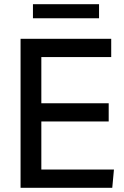

<svg xmlns="http://www.w3.org/2000/svg" viewBox="-20 -895 592 915"><path d="M510 -623H177V-403H498V-316H177V-87H523L515 0H78V-710H510ZM137 -875H452V-808H137Z"/></svg>

Font: Livvic Medium
Style: Regular
Weight: 500
Designer: Jacques Le Bailly, Baron von Fonthausen
Version: Version 1.001; ttfautohint (v1.8.2)